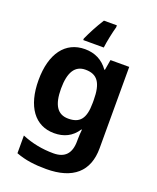

<svg xmlns="http://www.w3.org/2000/svg" viewBox="-179 -870 990 1213"><g transform="rotate(20 316.5 -263.0)"><path d="M392 -753V-766H305C271 -713 244 -660 224 -616V-606H362C367 -649 381 -714 392 -753ZM255 -556C124 -556 45 -451 45 -272C45 -95 122 10 251 10C316 10 369 -14 406 -71H410C408 -52 406 -26 406 -4V7C406 90 368 131 291 131C216 131 145 117 78 89V208C141 232 205 240 282 240C462 240 555 157 555 1V-546H429L417 -476H413C375 -529 322 -556 255 -556ZM302 -435C382 -435 416 -388 416 -271V-253C416 -145 380 -107 304 -107C231 -107 197 -161 197 -270C197 -380 232 -435 302 -435Z"/></g></svg>

Font: Noto Sans Gujarati
Style: Bold
Weight: 700
Designer: Jelle Bosma - Monotype Design Team, Universal Thirst
Foundry: Monotype Imaging Inc.
Version: Version 2.106